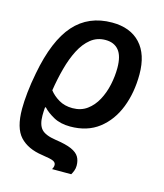

<svg xmlns="http://www.w3.org/2000/svg" viewBox="-117 -637 825 966"><g transform="rotate(15 295.5 -154.5)"><path d="M245.6 240.2Q248.5 234.9 250.5 229.2Q252.4 223.6 252.4 217.3Q252.4 205.1 239.3 198.2Q226.1 191.4 178.7 184.6Q102.5 173.8 61.8 129.9Q21 85.9 21 -14.2Q21 -51.3 26.1 -100.1Q31.2 -148.9 42 -204.1Q75.7 -382.3 150.4 -466.3Q225.1 -550.3 347.2 -550.3Q442.4 -550.3 494.6 -494.1Q546.9 -438 546.9 -333.5Q546.9 -238.8 516.6 -160.9Q486.3 -83 426.3 -36.6Q366.2 9.8 277.3 9.8Q226.1 9.8 190.4 -10Q154.8 -29.8 135.3 -51.3H130.9Q128.9 -30.3 128.9 -8.3Q128.9 40 149.2 62.5Q169.4 85 224.6 93.3Q279.3 101.1 308.6 114Q337.9 127 349.1 146Q360.4 165 360.4 191.9Q360.4 206.1 355.7 218.3Q351.1 230.5 345.2 240.2ZM264.6 -82.5Q308.6 -82.5 340.1 -105.5Q371.6 -128.4 391.8 -166Q412.1 -203.6 421.6 -248.3Q431.2 -293 431.2 -335.9Q431.2 -398.4 407 -427.7Q382.8 -457 337.9 -457Q293.9 -457 261.5 -430.9Q229 -404.8 206.3 -360.6Q183.6 -316.4 168.5 -260Q153.3 -203.6 144 -143.1Q162.6 -118.7 193.1 -100.6Q223.6 -82.5 264.6 -82.5Z"/></g></svg>

Font: Open Sans SemiBold
Style: Italic
Weight: 600
Italic angle: -12°
Designer: Monotype Design Team
Foundry: Monotype Imaging Inc.
Version: Version 3.003; ttfautohint (v1.8.4)